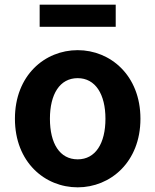

<svg xmlns="http://www.w3.org/2000/svg" viewBox="-20 -789 666 823"><path d="M313 14C453 14 582 -94 582 -280C582 -466 453 -574 313 -574C172 -574 44 -466 44 -280C44 -94 172 14 313 14ZM313 -106C236 -106 194 -174 194 -280C194 -385 236 -454 313 -454C389 -454 432 -385 432 -280C432 -174 389 -106 313 -106ZM150 -674H476V-769H150Z"/></svg>

Font: Noto Sans Mono CJK TC
Style: Bold
Weight: 700
Designer: Ryoko NISHIZUKA 西塚涼子 (kana, bopomofo & ideographs); Paul D. Hunt (Latin, Greek & Cyrillic); Sandoll Communications 산돌커뮤니
Foundry: Adobe
Version: Version 2.004;hotconv 1.0.118;makeotfexe 2.5.65603